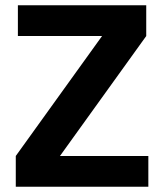

<svg xmlns="http://www.w3.org/2000/svg" viewBox="-20 -710 623 730"><path d="M544 -117V0H40V-117L368 -573H48V-690H536V-573L208 -117Z"/></svg>

Font: Exo 2.0
Style: Bold
Weight: 700
Designer: Natanael Gama
Version: Version 1.001;PS 001.001;hotconv 1.0.70;makeotf.lib2.5.58329